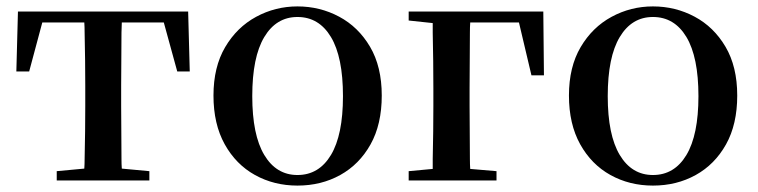

<svg xmlns="http://www.w3.org/2000/svg" viewBox="-20 -563 2364 599"><path d="M31 -340 36 -527H567L572 -340H533L491 -493H360Q360 -479 359 -461Q359 -419 358.5 -374.5Q358 -330 358 -296V-232Q358 -198 358.5 -153Q359 -108 359 -67Q359 -51 360 -37L446 -29V0H157V-29L243 -37Q244 -51 244 -67Q245 -108 245.5 -153Q246 -198 246 -232V-296Q246 -330 245.5 -374.5Q245 -419 244 -461Q244 -479 243 -493H112L71 -340Z M908 16Q835 16 775.5 -17Q716 -50 681 -113Q646 -176 646 -265Q646 -354 682.5 -416Q719 -478 779 -510.5Q839 -543 908 -543Q978 -543 1038 -511Q1098 -479 1134.5 -417Q1171 -355 1171 -265Q1171 -175 1136 -112.5Q1101 -50 1041.5 -17Q982 16 908 16ZM908 -17Q975 -17 1012.5 -79.5Q1050 -142 1050 -263Q1050 -385 1012.5 -447.5Q975 -510 908 -510Q842 -510 804.5 -447.5Q767 -385 767 -263Q767 -142 804.5 -79.5Q842 -17 908 -17Z M1255 0V-29L1330 -36Q1330 -50 1330 -67Q1331 -108 1331.5 -153Q1332 -198 1332 -232V-287Q1332 -326 1331.5 -372Q1331 -418 1330 -461Q1330 -477 1330 -491L1255 -499V-527H1675L1677 -328H1638L1599 -493H1447Q1446 -479 1446 -461Q1446 -418 1445.5 -372Q1445 -326 1445 -287V-232Q1445 -198 1445.5 -153Q1446 -108 1446 -67Q1446 -50 1447 -36L1529 -29V0Z M2017 16Q1944 16 1884.5 -17Q1825 -50 1790 -113Q1755 -176 1755 -265Q1755 -354 1791.5 -416Q1828 -478 1888 -510.5Q1948 -543 2017 -543Q2087 -543 2147 -511Q2207 -479 2243.5 -417Q2280 -355 2280 -265Q2280 -175 2245 -112.5Q2210 -50 2150.5 -17Q2091 16 2017 16ZM2017 -17Q2084 -17 2121.5 -79.5Q2159 -142 2159 -263Q2159 -385 2121.5 -447.5Q2084 -510 2017 -510Q1951 -510 1913.5 -447.5Q1876 -385 1876 -263Q1876 -142 1913.5 -79.5Q1951 -17 2017 -17Z"/></svg>

Font: Early Summer Mincho SemiBold
Style: Regular
Weight: 600
Designer: GuiWonder
Version: Version 1.002